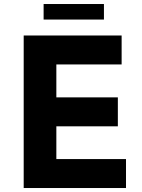

<svg xmlns="http://www.w3.org/2000/svg" viewBox="-20 -945 714 965"><path d="M199.2 -846.7V-924.8H502.4V-846.7ZM99.1 0V-766.6H591.3V-621.1H263.2V-455.6H572.3V-310.1H263.2V-145.5H613.3V0Z"/></svg>

Font: Acari Sans Neue Black
Style: Regular
Weight: 900
Designer: Alfredo Marco Pradil
Foundry: Alfredo Marco Pradil
Version: Version 1.045;June 16, 2019;FontCreator 11.5.0.2425 64-bit; 